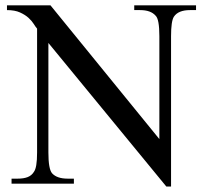

<svg xmlns="http://www.w3.org/2000/svg" viewBox="-20 -682 763 713"><path d="M685.1 -644.5Q664.1 -644.5 648.9 -638.4Q633.8 -632.3 625.5 -619.6Q615.2 -603 615.2 -547.4V10.7H597.7L159.7 -522.5V-115.7Q159.7 -54.7 173.3 -38.6Q191.4 -18.6 231.4 -18.6H254.4V0H22.9V-18.6H45.9Q67.9 -18.6 82.8 -24.4Q97.7 -30.3 106 -43.9Q111.8 -51.8 114.7 -69.1Q117.7 -86.4 117.7 -115.7V-575.7Q112.8 -581.1 105.7 -592.5Q98.6 -604 86.2 -615.5Q73.7 -627 54.4 -635.7Q35.2 -644.5 5.9 -644.5V-662.1H167.5L571.8 -165.5V-547.4Q571.8 -610.4 558.1 -623.5Q540 -644.5 500.5 -644.5H478.5V-662.1H708V-644.5Z"/></svg>

Font: Doulos SIL Am
Style: Regular
Weight: 400
Designer: Walt Agee, Victor Gaultney, Peter Martin, Debbi Hosken, Becca Hirsbrunner
Foundry: SIL International
Version: Version 5.000